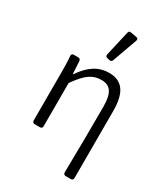

<svg xmlns="http://www.w3.org/2000/svg" viewBox="-218 -838 972 1108"><g transform="rotate(30 268.0 -283.5)"><path d="M300.8 -724.6 262.7 -558.6C260.7 -547.9 264.6 -542 274.4 -540L290 -536.1C298.8 -534.2 306.6 -537.1 309.6 -546.9L368.2 -710C372.1 -720.7 368.2 -727.5 357.4 -729.5L318.4 -736.3C308.6 -738.3 302.7 -734.4 300.8 -724.6ZM394.5 -285.2C394.5 -150.4 393.6 6.8 390.6 153.3C390.6 164.1 396.5 169.9 406.2 169.9H440.4C450.2 169.9 456.1 164.1 456.1 154.3V-293C456.1 -410.2 418 -471.7 327.1 -471.7C254.9 -471.7 201.2 -435.5 149.4 -360.4H147.5L142.6 -444.3C141.6 -455.1 135.7 -460 126 -460H96.7C86.9 -460 81.1 -454.1 82 -443.4C85.9 -403.3 85.9 -369.1 85.9 -336.9V-15.6C85.9 -5.9 91.8 0 101.6 0H136.7C146.5 0 152.3 -5.9 152.3 -15.6V-303.7C211.9 -388.7 252 -414.1 309.6 -414.1C370.1 -414.1 394.5 -374 394.5 -285.2Z"/></g></svg>

Font: Ed Sans Neue Light
Style: Regular
Weight: 300
Designer: Stephen Hutchings
Version: Version 1.004;PS 001.004;hotconv 1.0.88;makeotf.lib2.5.64775